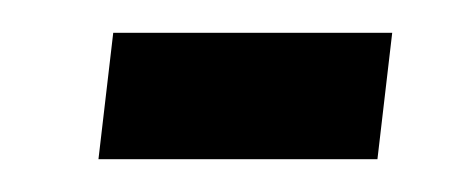

<svg xmlns="http://www.w3.org/2000/svg" viewBox="-20 -97 279 117"><path d="M40 0H210L219 -77H49Z"/></svg>

Font: Noto Sans Arabic ExtCond
Style: Regular
Weight: 400
Width: 2
Designer: Monotype Design Team, Nadine Chahine, Nizar Qandah and Khaled Hosny
Foundry: Monotype Imaging Inc.
Version: Version 2.012